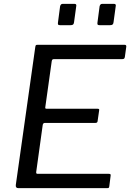

<svg xmlns="http://www.w3.org/2000/svg" viewBox="-20 -974 674 994"><path d="M374.7 -941.8 363.3 -858.9Q362.3 -850.3 358.3 -846.9Q354.3 -843.6 344.3 -843.6H291.7Q283.1 -843.6 281 -846.6Q279 -849.5 280 -856.9L291.1 -941.2Q294.1 -954 304.3 -954H365.7Q377.4 -954 374.7 -941.8ZM579.1 -941.8 567.8 -858.9Q566.8 -850.3 562.7 -846.9Q558.7 -843.6 548.8 -843.6H496.2Q487.6 -843.6 485.5 -846.6Q483.5 -849.5 484.5 -856.9L495.6 -941.2Q498.6 -954 508.8 -954H570.2Q581.9 -954 579.1 -941.8ZM162.7 -730.8Q163.9 -738.2 165.9 -740.1Q167.8 -742 173.9 -742H625.8Q636.1 -742 633.3 -728.8L626.4 -679.5Q625.4 -673.3 622.6 -670.6Q619.8 -667.9 612.3 -667.9H260.3Q254.2 -667.9 251.6 -665.8Q249.1 -663.8 247.8 -657.1L214.5 -419.4Q213.5 -414.5 215.3 -412.7Q217 -411 221.9 -411H485.5Q491.5 -411 492.9 -408.4Q494.3 -405.9 493 -400.5L485.2 -346.3Q484.2 -337.7 474.2 -337.7H212.4Q202.5 -337.7 201 -326L167.4 -83.5Q166.4 -74.1 173.7 -74.1H542.9Q549.6 -74.1 551.7 -71.9Q553.9 -69.7 552.6 -63.1L545.7 -8.8Q544.7 -3.4 542.9 -1.7Q541.1 0 534.6 0H74.9Q59.9 0 61.8 -16.5L162.7 -730.8Z"/></svg>

Font: Libre Franklin Thin
Style: Italic
Weight: 100
Italic angle: -8°
Designer: Pablo Impallari, Rodrigo Fuenzalida, Nhung Nguyen
Foundry: Impallari Type
Version: Version 3.000